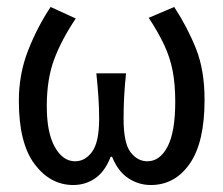

<svg xmlns="http://www.w3.org/2000/svg" viewBox="-20 -518 640 550"><path d="M190 12Q124 12 79 -48Q34 -108 34 -229Q34 -306 60.5 -373.5Q87 -441 125 -498L197 -465Q156 -404 135 -347.5Q114 -291 114 -214Q114 -138 137 -97Q160 -56 195 -56Q224 -56 244 -83.5Q264 -111 264 -178Q264 -208 262 -238.5Q260 -269 256 -308H341Q337 -269 335.5 -238.5Q334 -208 334 -178Q334 -108 354 -82Q374 -56 402 -56Q438 -56 460 -98Q482 -140 482 -227Q482 -277 474.5 -315.5Q467 -354 450 -390Q433 -426 406 -467L479 -498Q517 -440 541.5 -378.5Q566 -317 566 -232Q566 -110 523.5 -49Q481 12 412 12Q377 12 347.5 -7.5Q318 -27 301 -69H297Q281 -27 253 -7.5Q225 12 190 12Z"/></svg>

Font: SauceCodePro NFM
Style: Regular
Weight: 400
Monospace: yes
Designer: Paul D. Hunt, Teo Tuominen
Foundry: Adobe
Version: Version 2.042;hotconv 1.1.0;makeotfexe 2.6.0;Nerd Fonts 3.3.